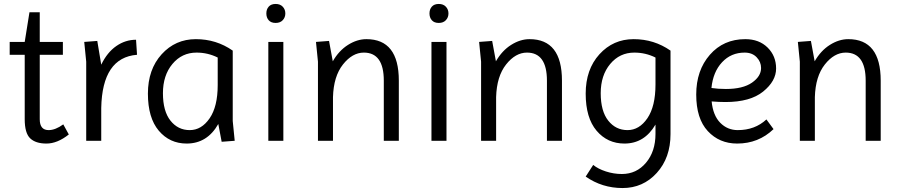

<svg xmlns="http://www.w3.org/2000/svg" viewBox="-20 -712 4549 971"><path d="M29 -435V-500H105L129 -650H181V-500H298V-435H181V-109Q181 -54 226 -54Q260 -54 300 -83L328 -32Q270 14 215 14Q160 14 132.5 -12.5Q105 -39 105 -109V-435Z M492 0H416V-400L406 -500L472 -505L492 -385Q522 -447 568 -479Q614 -511 668 -511L673 -435Q497 -421 492 -166Z M924 14Q838 14 783 -51Q728 -116 728 -238.5Q728 -361 797.5 -437.5Q867 -514 970.5 -514Q1074 -514 1157 -456V-100L1167 0L1101 5L1084 -85Q1028 14 924 14ZM1081 -282V-421Q1031 -446 974 -446Q900 -446 852 -388.5Q804 -331 804 -240.5Q804 -150 842 -102Q880 -54 939.5 -54Q999 -54 1040 -113.5Q1081 -173 1081 -282Z M1339 -609.5Q1327 -623 1327 -644Q1327 -665 1339 -678.5Q1351 -692 1374 -692Q1397 -692 1410 -678Q1423 -664 1423 -644Q1423 -624 1410 -610Q1397 -596 1374 -596Q1351 -596 1339 -609.5ZM1337 0V-500H1413V0Z M1833 -514Q1997 -514 1997 -304V0H1921V-304Q1921 -446 1820 -446Q1762 -446 1714.5 -386Q1667 -326 1664 -221V0H1588V-400L1578 -500L1644 -505L1663 -402Q1694 -456 1740 -485Q1786 -514 1833 -514Z M2164 -609.5Q2152 -623 2152 -644Q2152 -665 2164 -678.5Q2176 -692 2199 -692Q2222 -692 2235 -678Q2248 -664 2248 -644Q2248 -624 2235 -610Q2222 -596 2199 -596Q2176 -596 2164 -609.5ZM2162 0V-500H2238V0Z M2658 -514Q2822 -514 2822 -304V0H2746V-304Q2746 -446 2645 -446Q2587 -446 2539.5 -386Q2492 -326 2489 -221V0H2413V-400L2403 -500L2469 -505L2488 -402Q2519 -456 2565 -485Q2611 -514 2658 -514Z M2942 181 2980 122Q3004 142 3044 155Q3084 168 3125 168Q3199 168 3247 111Q3295 54 3295 -35V-82Q3239 14 3138 14Q3052 14 2997 -51Q2942 -116 2942 -238.5Q2942 -361 3011.5 -437.5Q3081 -514 3184.5 -514Q3288 -514 3371 -456V-34Q3371 86 3301.5 162.5Q3232 239 3128.5 239Q3025 239 2942 181ZM3295 -285V-421Q3245 -446 3188 -446Q3114 -446 3066 -388.5Q3018 -331 3018 -240.5Q3018 -150 3056 -102Q3094 -54 3153.5 -54Q3213 -54 3254 -114Q3295 -174 3295 -285Z M3708 14Q3618 14 3559.5 -49Q3501 -112 3501 -234Q3501 -356 3570 -435Q3639 -514 3749 -514Q3819 -514 3862 -471.5Q3905 -429 3905 -365.5Q3905 -302 3839.5 -249Q3774 -196 3649 -196Q3616 -196 3579 -199Q3586 -128 3622.5 -91Q3659 -54 3711 -54Q3798 -54 3856 -108L3892 -59Q3816 14 3708 14ZM3746 -446Q3677 -446 3631.5 -397Q3586 -348 3578 -267Q3611 -262 3651 -262Q3737 -262 3783 -294Q3829 -326 3829 -368Q3829 -399 3806.5 -422.5Q3784 -446 3746 -446Z M4270 -514Q4434 -514 4434 -304V0H4358V-304Q4358 -446 4257 -446Q4199 -446 4151.5 -386Q4104 -326 4101 -221V0H4025V-400L4015 -500L4081 -505L4100 -402Q4131 -456 4177 -485Q4223 -514 4270 -514Z"/></svg>

Font: Imprima
Style: Regular
Weight: 400
Version: Version 1.001